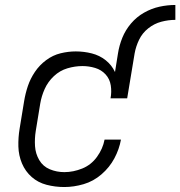

<svg xmlns="http://www.w3.org/2000/svg" viewBox="-20 -745 726 773"><path d="M239 8Q277 8 316.5 -3.5Q356 -15 388.5 -43Q421 -71 440.5 -107.5Q460 -144 467 -183H401Q394 -146 370.5 -113.5Q347 -81 311 -66.5Q275 -52 239 -52Q208 -52 180.5 -63.5Q153 -75 138 -100.5Q123 -126 121 -156.5Q119 -187 124 -218L142 -328Q147 -358 160 -387Q173 -416 197 -438.5Q221 -461 251.5 -470Q282 -479 312 -479Q338 -479 363 -471.5Q388 -464 405 -445.5Q422 -427 426 -401Q430 -375 425 -349H492L522 -530Q527 -558 540 -585Q553 -612 577 -631Q601 -650 629.5 -657.5Q658 -665 686 -665V-725Q654 -725 622 -718Q590 -711 560 -694Q530 -677 507.5 -650.5Q485 -624 472.5 -593Q460 -562 455 -530L443 -455Q430 -483 405.5 -502.5Q381 -522 349.5 -530Q318 -538 285 -538Q255 -538 224 -530.5Q193 -523 166 -503Q139 -483 120.5 -455.5Q102 -428 92 -398Q82 -368 77 -337L59 -227Q53 -191 54 -155Q55 -119 68.5 -87Q82 -55 107.5 -32.5Q133 -10 167.5 -1Q202 8 239 8Z"/></svg>

Font: Iosevka Sparkle Light Oblique
Style: Regular
Weight: 300
Italic angle: -9°
Designer: Belleve Invis
Foundry: Belleve Invis
Version: Version 4.5.0; ttfautohint (v1.8.3)